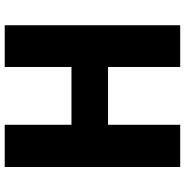

<svg xmlns="http://www.w3.org/2000/svg" viewBox="-5 -779 784 814"><g transform="rotate(-90 387.0 -372.0)"><path d="M86 -744H265V-461H510V-744H687V0H510V-306H265V0H86Z"/></g></svg>

Font: KaiGen Gothic KR Heavy
Style: Heavy
Weight: 900
Designer: Ryoko NISHIZUKA  (kana & ideographs); Paul D. Hunt (Latin, Greek & Cyrillic); Wenlong ZHANG  (bopomofo); Sandoll Communi
Foundry: Adobe Systems Incorporated
Version: Version 1.002 March 28, 2018